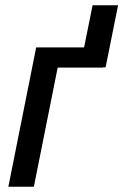

<svg xmlns="http://www.w3.org/2000/svg" viewBox="-20 -708 468 728"><path d="M370.1 -452.6V-451.7H198.7L108.4 0H11.7L117.2 -528.3H298.8L331.1 -688H427.7L380.4 -452.6Z"/></svg>

Font: RobotoCondensed-Italic
Style: Italic
Weight: 400
Designer: Google
Version: Version 1.200311; 2013